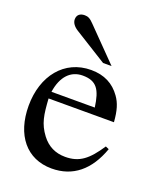

<svg xmlns="http://www.w3.org/2000/svg" viewBox="-130 -759 704 850"><g transform="rotate(20 222.0 -334.0)"><path d="M99 -309C110 -384 149 -424 205 -424C271 -424 292 -390 303 -309ZM408 -164C359 -90 321 -59 254 -59C208 -59 171 -77 143 -114C107 -162 102 -201 97 -277H405C401 -331 391 -363 371 -391C339 -436 294 -460 232 -460C106 -460 25 -358 25 -217C25 -79 97 10 215 10C315 10 385 -48 424 -157ZM310 -507 165 -655C148 -673 137 -678 122 -678C100 -678 86 -667 86 -646C86 -630 97 -615 116 -603L270 -507Z"/></g></svg>

Font: XITS Math
Style: Regular
Weight: 400
Designer: MicroPress Inc., with final additions and corrections provided by Coen Hoffman, Elsevier (retired)
Version: Version 1.302